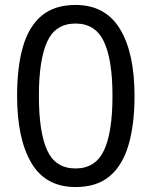

<svg xmlns="http://www.w3.org/2000/svg" viewBox="-20 -745 612 775"><path d="M523 -358Q523 -243 499 -160.5Q475 -78 423 -34Q371 10 285 10Q164 10 106.5 -87.5Q49 -185 49 -358Q49 -474 72.5 -556Q96 -638 148 -681.5Q200 -725 285 -725Q405 -725 464 -628.5Q523 -532 523 -358ZM137 -358Q137 -211 170.5 -138Q204 -65 285 -65Q365 -65 399.5 -137.5Q434 -210 434 -358Q434 -504 399.5 -577Q365 -650 285 -650Q204 -650 170.5 -577Q137 -504 137 -358Z"/></svg>

Font: Noto Sans Nabataean
Style: Regular
Weight: 400
Designer: Monotype Design Team
Foundry: Monotype Imaging Inc.
Version: Version 2.001; ttfautohint (v1.8.4.7-5d5b)